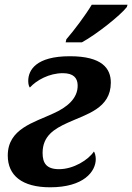

<svg xmlns="http://www.w3.org/2000/svg" viewBox="-20 -786 562 816"><path d="M259 -606H328C392 -641 493 -722 519 -756L522 -766H370C343 -721 295 -657 262 -619ZM193 10C336 10 387 -57 387 -110C387 -123 383 -138 379 -142C356 -107 293 -67 231 -67C178 -67 161 -92 161 -136C161 -208 210 -238 267 -264C348 -301 451 -325 451 -435C451 -495 414 -547 277 -547C133 -547 100 -488 100 -442C100 -429 103 -418 107 -414C135 -445 189 -475 247 -475C293 -475 309 -454 310 -425C312 -367 263 -329 207 -304C124 -265 13 -239 13 -125C13 -40 74 10 193 10Z"/></svg>

Font: Noto Serif Condensed Extra
Style: Italic
Weight: 800
Width: 3
Italic angle: -12°
Designer: Monotype Design Team
Foundry: Monotype Imaging Inc.
Version: Version 1.901